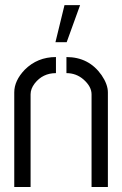

<svg xmlns="http://www.w3.org/2000/svg" viewBox="-20 -749 489 769"><path d="M202.1 -580.1 238.3 -728.5H300.8L247.1 -580.1ZM37.1 0V-378.9Q37.1 -425.8 79.1 -469.7Q129.9 -520.5 204.1 -520.5V-456.1Q151.4 -456.1 119.1 -415Q102.5 -393.6 102.5 -371.1V0ZM246.1 -456.1V-520.5Q335.9 -520.5 386.7 -448.2Q412.1 -411.1 412.1 -378.9V0H346.7V-371.1Q346.7 -402.3 314.5 -430.7Q285.2 -456.1 246.1 -456.1Z"/></svg>

Font: Post No Bills Jaffna Medium
Style: Regular
Weight: 500
Designer: Kosala Senevirathne, Siva Puranthara, Lasantha Premarathna, Tharique Azeez
Foundry: Mooniak
Version: Version 1.220 ; ttfautohint (v1.6)